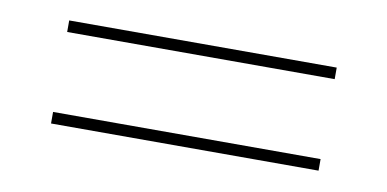

<svg xmlns="http://www.w3.org/2000/svg" viewBox="-34 -540 627 311"><g transform="rotate(10 280.0 -385.0)"><path d="M60 -451V-470H500V-451ZM60 -300.5V-319.5H500V-300.5Z"/></g></svg>

Font: Bodoni Moda 11pt Medium
Style: Regular
Weight: 500
Designer: Owen Earl
Foundry: indestructible type
Version: Version 2.004